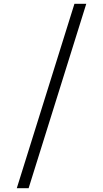

<svg xmlns="http://www.w3.org/2000/svg" viewBox="-20 -843 540 1006"><path d="M68 143 370 -823H432L130 143Z"/></svg>

Font: Iosevka Slab Light
Style: Regular
Weight: 300
Monospace: yes
Designer: Belleve Invis
Foundry: Belleve Invis
Version: Version 11.1.0; ttfautohint (v1.8.3)